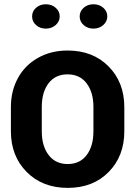

<svg xmlns="http://www.w3.org/2000/svg" viewBox="-20 -890 662 920"><path d="M427.7 -261.2V-377.4Q427.7 -447.8 395 -490.7Q362.3 -533.7 303.7 -533.7Q245.1 -533.7 212.6 -491Q180.2 -448.2 180.2 -377.4V-261.2Q180.2 -189.9 213.1 -147Q246.1 -104 304.4 -104Q362.8 -104 395.3 -147Q427.7 -189.9 427.7 -261.2ZM575.7 -376.5V-261.2Q575.7 -142.1 500.7 -65.9Q425.8 10.3 304.7 10.3Q183.6 10.3 107.9 -65.9Q32.2 -142.1 32.2 -261.2V-376.5Q32.2 -454.6 66.2 -516.4Q100.1 -578.1 162.4 -613Q224.6 -647.9 304.2 -647.9Q424.8 -647.9 500.2 -571.8Q575.7 -495.6 575.7 -376.5ZM199.7 -752.9Q171.9 -752.9 152.8 -769.8Q133.8 -786.6 133.8 -811.3Q133.8 -835.9 152.8 -852.8Q171.9 -869.6 199.7 -869.6Q227.5 -869.6 246.8 -852.8Q266.1 -835.9 266.1 -811.5Q266.1 -787.1 246.8 -770Q227.5 -752.9 199.7 -752.9ZM427.7 -752.9Q399.9 -752.9 380.9 -769.8Q361.8 -786.6 361.8 -811.3Q361.8 -835.9 380.9 -852.8Q399.9 -869.6 427.7 -869.6Q455.6 -869.6 474.9 -852.8Q494.1 -835.9 494.1 -811.5Q494.1 -787.1 474.9 -770Q455.6 -752.9 427.7 -752.9Z"/></svg>

Font: Yantramanav Black
Style: Regular
Weight: 900
Version: Version 1.001;PS 1.0;hotconv 1.0.72;makeotf.lib2.5.5900; ttf